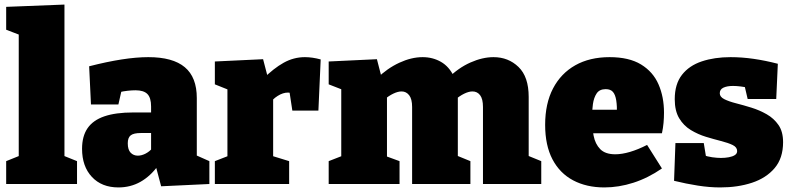

<svg xmlns="http://www.w3.org/2000/svg" viewBox="-20 -805 3462 840"><path d="M262 -112 250 -127 317 -100V0H7V-100L74 -127L62 -112V-661L72 -650L7 -675V-775L262 -785Z M841 -97 815 -136 896 -100V0L685 10L660 -84L672 -81Q638 -34 594.5 -9.5Q551 15 498 15Q425 15 382 -31Q339 -77 339 -154Q339 -209 363 -244Q387 -279 436.5 -296Q486 -313 563 -313H651L641 -303V-339Q641 -377 625 -393.5Q609 -410 573 -410Q558 -410 539 -408Q520 -406 499 -401L514 -419L498 -348H378L370 -515Q448 -535 512.5 -545Q577 -555 629 -555Q736 -555 788.5 -511Q841 -467 841 -376ZM539 -178Q539 -150 551.5 -137Q564 -124 583 -124Q599 -124 616 -132.5Q633 -141 647 -157L641 -135V-234L652 -223H596Q565 -223 552 -213Q539 -203 539 -178Z M920 0V-100L992 -128L975 -100V-437L995 -406L920 -436V-536L1131 -546L1155 -454L1130 -459Q1177 -506 1221 -530.5Q1265 -555 1314 -555Q1346 -555 1383 -545L1373 -321H1259L1242 -433L1259 -396Q1255 -398 1250 -399Q1245 -400 1240 -400Q1218 -400 1195 -385.5Q1172 -371 1160 -351L1175 -402V-100L1154 -128L1245 -100V0Z M1966 -470 1938 -461Q1985 -508 2038 -531.5Q2091 -555 2139 -555Q2204 -555 2248.5 -512Q2293 -469 2293 -381V-103L2277 -129L2348 -100V0H2093V-337Q2093 -372 2080.5 -388.5Q2068 -405 2047 -405Q2031 -405 2010.5 -395Q1990 -385 1968 -366L1982 -408Q1983 -400 1983 -395.5Q1983 -391 1983 -389V-103L1967 -129L2038 -100V0H1783V-337Q1783 -372 1770 -388.5Q1757 -405 1737 -405Q1721 -405 1701 -395.5Q1681 -386 1661 -369L1673 -394V-99L1657 -126L1728 -100V0H1418V-100L1495 -130L1473 -103V-436L1495 -406L1418 -436V-536L1629 -546L1653 -453L1628 -461Q1674 -506 1727 -530.5Q1780 -555 1829 -555Q1873 -555 1909 -534.5Q1945 -514 1966 -470Z M2624 15Q2546 15 2487.5 -16Q2429 -47 2397 -108Q2365 -169 2365 -259Q2365 -352 2399.5 -418Q2434 -484 2497 -519.5Q2560 -555 2647 -555Q2732 -555 2784.5 -523Q2837 -491 2861 -436Q2885 -381 2885 -312Q2885 -290 2883 -267.5Q2881 -245 2876 -222H2530V-325H2710L2679 -303Q2680 -341 2676 -366Q2672 -391 2661.5 -403Q2651 -415 2630 -415Q2603 -415 2590.5 -396.5Q2578 -378 2574 -349.5Q2570 -321 2570 -290Q2570 -248 2577 -211.5Q2584 -175 2606 -152.5Q2628 -130 2672 -130Q2701 -130 2736.5 -140.5Q2772 -151 2811 -171L2876 -68Q2815 -26 2751 -5.5Q2687 15 2624 15Z M3129 -397Q3129 -381 3149 -371Q3169 -361 3200.5 -353Q3232 -345 3267.5 -334Q3303 -323 3334.5 -305Q3366 -287 3386 -258Q3406 -229 3406 -183Q3406 -113 3369 -69.5Q3332 -26 3270 -5.5Q3208 15 3131 15Q3084 15 3033 7Q2982 -1 2929 -14L2935 -179H3059L3072 -100L3057 -127Q3074 -120 3096 -117Q3118 -114 3134 -114Q3152 -114 3168.5 -117Q3185 -120 3195 -126.5Q3205 -133 3205 -144Q3205 -161 3185.5 -170.5Q3166 -180 3134.5 -188Q3103 -196 3068.5 -206.5Q3034 -217 3002.5 -236Q2971 -255 2951.5 -287.5Q2932 -320 2932 -371Q2932 -437 2963.5 -477.5Q2995 -518 3050.5 -536.5Q3106 -555 3176 -555Q3226 -555 3277.5 -547.5Q3329 -540 3383 -526L3376 -372H3251L3233 -449L3259 -420Q3217 -429 3187 -429Q3161 -429 3145 -421.5Q3129 -414 3129 -397Z"/></svg>

Font: Bitter Thin Black
Style: Regular
Weight: 900
Version: Version 3.020